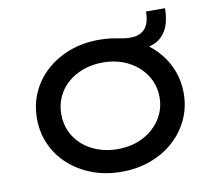

<svg xmlns="http://www.w3.org/2000/svg" viewBox="-87 -922 1173 1035"><g transform="rotate(-10 499.0 -404.0)"><path d="M498 10Q411 10 338 -17.5Q265 -45 210.5 -94Q156 -143 126.5 -209Q97 -275 97 -351Q97 -428 126.5 -493.5Q156 -559 210.5 -608Q265 -657 338 -684.5Q411 -712 498 -712Q522 -712 545 -710Q568 -708 590 -704Q610 -700 630 -697Q650 -694 669 -694Q704 -694 727.5 -707Q751 -720 763.5 -747Q776 -774 776 -818H880Q880 -778 871.5 -743.5Q863 -709 844 -683Q825 -657 795 -641.5Q765 -626 721 -626L735 -647Q786 -614 822.5 -569Q859 -524 879.5 -469Q900 -414 900 -351Q900 -274 870 -208.5Q840 -143 786 -94Q732 -45 659 -17.5Q586 10 498 10ZM498 -114Q558 -114 606.5 -132Q655 -150 691.5 -182.5Q728 -215 748 -258Q768 -301 768 -351Q768 -401 748 -444Q728 -487 691.5 -519.5Q655 -552 606.5 -570Q558 -588 498 -588Q440 -588 390.5 -570Q341 -552 305 -520Q269 -488 249.5 -445Q230 -402 230 -351Q230 -301 249.5 -257.5Q269 -214 305 -182Q341 -150 390.5 -132Q440 -114 498 -114Z"/></g></svg>

Font: Lexend Mega Medium
Style: Regular
Weight: 500
Version: Version 1.007